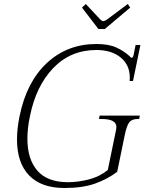

<svg xmlns="http://www.w3.org/2000/svg" viewBox="-20 -930 722 960"><path d="M390 -892 409 -910 483 -831Q491 -824 497 -824Q501 -824 513 -831L619 -910L631 -892L504 -785H472ZM65 -233Q65 -288 78 -350Q113 -521 215 -615.5Q317 -710 462 -710Q523 -710 561.5 -692.5Q600 -675 628 -649Q630 -647 633 -644Q636 -641 638 -641Q645 -641 648 -655L658 -705H682L645 -525H628Q629 -531 629 -542Q629 -605 583.5 -642.5Q538 -680 462 -680Q333 -680 246.5 -590Q160 -500 130 -350Q117 -291 117 -236Q117 -134 167 -76.5Q217 -19 320 -19Q369 -19 423 -32.5Q477 -46 519 -80L561 -284Q562 -288 562 -295Q562 -335 488 -335H475L478 -352H679L676 -335H668Q639 -335 626 -318Q613 -301 603 -251L566 -71Q517 -34 455 -12Q393 10 302 10Q187 10 126 -52.5Q65 -115 65 -233Z"/></svg>

Font: Taviraj ExtraLight
Style: Italic
Weight: 275
Italic angle: -12°
Designer: Katatrad Team
Foundry: CadsonDemak
Version: Version 1.001